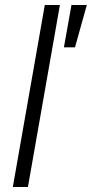

<svg xmlns="http://www.w3.org/2000/svg" viewBox="-20 -743 365 763"><path d="M31 0 158 -723H218L91 0ZM234 -555 264 -723H325L278 -555Z"/></svg>

Font: Archivo SemiExpanded ExtraLight
Style: Italic
Weight: 250
Width: 6
Italic angle: -10°
Designer: Hector Gatti
Foundry: Omnibus-Type
Version: Version 2.001